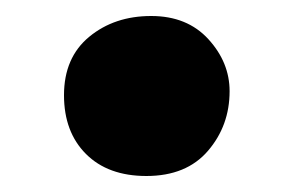

<svg xmlns="http://www.w3.org/2000/svg" viewBox="-20 -380 367 240"><path d="M163 -160Q115 -160 87.5 -187.5Q60 -215 60 -261Q60 -308 91.5 -334Q123 -360 169 -360Q214 -360 240.5 -331Q267 -302 267 -266Q267 -223 240 -191.5Q213 -160 163 -160Z"/></svg>

Font: Vollkorn Black
Style: Regular
Weight: 900
Designer: Friedrich Althausen
Foundry: Friedrich Althausen
Version: Version 5.000